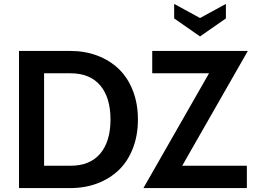

<svg xmlns="http://www.w3.org/2000/svg" viewBox="-20 -960 1292 980"><path d="M1133 -940V-866L1001 -774L869 -866V-940L1001 -868ZM77 -700H339Q414 -700 477.2 -676Q540.5 -652 586.5 -607.8Q632.5 -563.5 658.2 -497.2Q684 -431 684 -350Q684 -269 658.2 -202.8Q632.5 -136.5 586.5 -92.2Q540.5 -48 477.2 -24Q414 0 339 0H77ZM757 -700H1245L910 -114H1240V0H712L1047 -586H757ZM205 -114H339Q439.5 -114 491.8 -176.2Q544 -238.5 544 -350Q544 -461.5 491.8 -523.8Q439.5 -586 339 -586H205Z"/></svg>

Font: Cabin
Style: Bold
Weight: 700
Designer: Pablo Impallari
Foundry: Pablo Impallari. http://www.impallari.com Igino Marini. http://www.ikern.com
Version: Version 3.001;hotconv 1.0.109;makeotfexe 2.5.65596